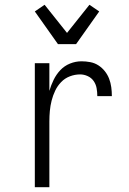

<svg xmlns="http://www.w3.org/2000/svg" viewBox="-20 -785 540 805"><path d="M126 0V-520H187V-404Q194 -428 205 -450.5Q216 -473 233 -491Q250 -509 273.5 -518.5Q297 -528 322 -528Q340 -528 358.5 -524.5Q377 -521 392.5 -511Q408 -501 419.5 -486.5Q431 -472 437.5 -455Q444 -438 446.5 -419.5Q449 -401 449 -382H388Q388 -399 385 -415.5Q382 -432 372.5 -445.5Q363 -459 347.5 -466Q332 -473 316 -473Q294 -473 273 -465Q252 -457 236.5 -441Q221 -425 211.5 -405Q202 -385 196.5 -363.5Q191 -342 189 -320Q187 -298 187 -276V0ZM223 -600 126 -737 167 -765 261 -647 355 -765 396 -737 299 -600Z"/></svg>

Font: Iosevka Fixed Light
Style: Regular
Weight: 300
Monospace: yes
Designer: Belleve Invis
Foundry: Belleve Invis
Version: Version 32.3.0